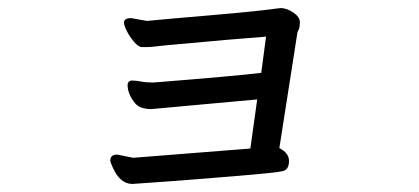

<svg xmlns="http://www.w3.org/2000/svg" viewBox="-20 -442 1040 477"><path d="M309 15Q279 15 261 -24Q254 -39 254 -43Q254 -58 271 -58L311 -50L602 -73L619 -195L356 -171Q328 -171 316 -185Q297 -208 297 -231Q297 -240 306 -242Q318 -242 330 -239.5Q342 -237 361 -237Q563 -253 629 -261L641 -351Q620 -349 580 -346Q540 -343 498.5 -339Q457 -335 421 -332Q385 -329 370 -327Q355 -325 345 -325Q342 -325 333 -325Q324 -325 313 -338Q302 -351 295 -365Q288 -379 288 -386Q288 -397 306 -397L345 -390Q396 -395 508 -404.5Q620 -414 677 -422Q692 -422 708.5 -411Q725 -400 725 -387Q725 -375 722.5 -369.5Q720 -364 719 -362L674 -74Q698 -62 698 -42Q698 -21 683 -17Q668 -13 559 -4Q375 11 309 15Z"/></svg>

Font: ToneOZ-Pinyin-WenKai-Medium
Style: Medium
Weight: 700
Designer: Fontworks Inc.
Foundry: ToneOZ
Version: Version 0.240331